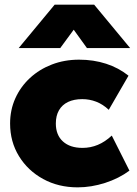

<svg xmlns="http://www.w3.org/2000/svg" viewBox="-20 -792 590 827"><path d="M314.5 15Q231.5 15 165.8 -21Q100 -57 61.8 -119.2Q23.5 -181.5 23.5 -260Q23.5 -318.5 46 -368.5Q68.5 -418.5 109 -456Q149.5 -493.5 203.5 -514.2Q257.5 -535 320.5 -535Q383 -535 437 -517.5Q491 -500 533.5 -466L448.5 -319Q423 -343 394.2 -354Q365.5 -365 334.5 -365Q298.5 -365 273 -352.8Q247.5 -340.5 234 -317Q220.5 -293.5 220.5 -260Q220.5 -210.5 251 -182.8Q281.5 -155 335.5 -155Q370 -155 401.2 -168Q432.5 -181 461.5 -208L537.5 -57Q492.5 -23.5 432.8 -4.2Q373 15 314.5 15ZM60.5 -585 215.5 -772H385.5L540.5 -585H354.5L297.5 -664L239.5 -585Z"/></svg>

Font: Geologica Cursive Black
Style: Regular
Weight: 900
Designer: Sindre Bremnes, Frode Helland
Foundry: Monokrom Skriftforlag AS
Version: Version 1.010;gftools[0.9.28]